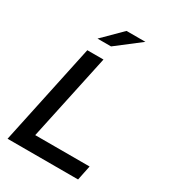

<svg xmlns="http://www.w3.org/2000/svg" viewBox="-216 -1036 1039 1153"><g transform="rotate(30 303.5 -459.0)"><path d="M21 0ZM21 0 170 -700H282L154 -102H531L510 0ZM316 -918H447L282 -791H188Z"/></g></svg>

Font: Rosa Sans Medium
Style: Italic
Weight: 500
Italic angle: -12°
Designer: Pentagram / MCKL
Foundry: Pentagram / MCKL
Version: Version 1.005;September 16, 2019;FontCreator 11.5.0.2425 64-